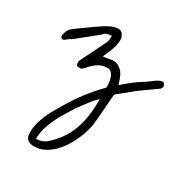

<svg xmlns="http://www.w3.org/2000/svg" viewBox="-201 -538 1118 1181"><g transform="rotate(30 358.0 52.5)"><path d="M147.5 457Q146.5 453.1 146 442.9Q145.5 432.6 145.5 427.7Q145.5 404.3 150.9 379.4Q156.2 354.5 165.5 329.6Q174.8 304.7 186 281.7Q197.3 258.8 210 237.3Q232.4 198.2 254.9 162.1Q277.3 126 302.2 91.8Q327.1 57.6 354.5 25.4Q381.8 -6.8 414.1 -39.1Q414.1 -40 414.6 -44.9Q415 -49.8 415 -51.8Q415 -64.5 412.6 -81.1Q410.2 -97.7 404.8 -112.3Q399.4 -127 388.7 -137.7Q377.9 -148.4 362.3 -148.4Q338.9 -148.4 320.8 -142.1Q302.7 -135.7 287.1 -124Q271.5 -112.3 257.3 -97.7Q243.2 -83 228.5 -66.4Q221.7 -63.5 216.3 -63Q210.9 -62.5 204.1 -62.5Q192.4 -62.5 189 -69.3Q185.5 -76.2 185.5 -86.9V-95.7L276.4 -280.3Q282.2 -293 283.7 -306.6Q285.2 -320.3 285.2 -333Q271.5 -333 253.4 -327.6Q235.4 -322.3 228.5 -309.6L81.1 -190.4Q74.2 -188.5 67.9 -184.1Q61.5 -179.7 56.2 -174.8Q50.8 -169.9 44.9 -166Q39.1 -162.1 32.2 -162.1Q25.4 -162.1 21.5 -167Q17.6 -171.9 17.6 -178.7Q17.6 -192.4 25.9 -212.9Q34.2 -233.4 47.9 -242.2Q55.7 -249 76.7 -264.2Q97.7 -279.3 121.1 -295.9Q144.5 -312.5 165.5 -327.6Q186.5 -342.8 195.3 -347.7Q214.8 -361.3 243.7 -376Q272.5 -390.6 299.8 -390.6Q320.3 -390.6 331.5 -373Q342.8 -355.5 342.8 -336.9Q342.8 -298.8 328.6 -263.7Q314.5 -228.5 299.8 -195.3H302.7H303.7Q306.6 -195.3 314.9 -196.8Q323.2 -198.2 333.5 -199.7Q343.8 -201.2 352.1 -203.1Q360.4 -205.1 362.3 -205.1H366.2Q391.6 -205.1 408.7 -194.8Q425.8 -184.6 438 -168.9Q450.2 -153.3 457.5 -132.3Q464.8 -111.3 471.7 -90.8Q498 -113.3 514.6 -127Q531.2 -140.6 542.5 -148.9Q553.7 -157.2 562.5 -163.6Q571.3 -169.9 583.5 -177.2Q595.7 -184.6 613.3 -196.8Q630.9 -209 659.2 -230.5Q666 -234.4 676.8 -239.7Q687.5 -245.1 698.2 -245.1Q705.1 -245.1 710.4 -236.3Q715.8 -227.5 715.8 -220.7Q715.8 -210 707 -201.2L592.8 -120.1L480.5 -29.3L476.6 -19.5Q475.6 -8.8 473.6 19.5Q471.7 47.9 469.2 79.1Q466.8 110.4 464.4 137.7Q461.9 165 460.9 176.8Q459 207 448.7 242.2Q438.5 277.3 422.9 312.5Q407.2 347.7 385.3 380.9Q363.3 414.1 336.4 439.5Q309.6 464.8 277.3 480.5Q245.1 496.1 209 496.1Q187.5 496.1 170.9 487.8Q154.3 479.5 147.5 457ZM384.8 71.3Q379.9 78.1 368.7 92.8Q357.4 107.4 346.2 122.1Q335 136.7 325.7 149.9Q316.4 163.1 313.5 166Q293.9 199.2 272.9 232.4Q252 265.6 235.4 300.8Q218.8 335.9 208 372.6Q197.3 409.2 197.3 449.2Q244.1 449.2 276.4 418Q353.5 346.7 384.3 257.8Q415 168.9 415 62.5Q415 59.6 414.6 52.2Q414.1 44.9 414.1 42Z"/></g></svg>

Font: Cedarville Cursive
Style: Regular
Weight: 400
Designer: Kimberly Geswein
Foundry: Kimberly Geswein
Version: Version 1.001 2010